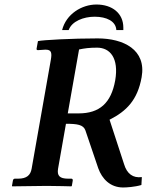

<svg xmlns="http://www.w3.org/2000/svg" viewBox="-20 -824 650 850"><path d="M255 -691H284C298 -730 350 -750 399 -750C452 -750 493 -730 495 -691H526V-702C526 -765 477 -804 407 -804C342 -804 273 -762 255 -691ZM607 -482C628.9 -604 527 -654 412 -654C300 -654 169 -647 148 -642L142 -609C141 -605 143 -602 148 -602L178 -604C180 -604.1 181 -604 184 -604C209 -604 209.9 -587 205 -559L120 -77C115 -49 99 -33 60 -33H46C41 -33 38 -30 37 -24L33 -1L34 1C34 1 153 -1 187 -1C225 -1 296 1 296 1L298 -1L302 -24C303 -30 300 -33 296 -33H282C244 -33 232 -46 237 -77L272 -276C322 -276 349 -272 358 -247L415 -79C432 -32 468 6 525 6C539 6 576 4 606 -5L608 -40C569 -35 542 -54 529 -98L465 -294C540 -332 588.9 -381 607 -482ZM490 -468C472 -368 421 -322 328 -322H280L330 -605C354 -610 375 -613 410 -613C467 -613 507 -567 490 -468Z"/></svg>

Font: Linux Libertine O
Style: Bold Italic
Weight: 700
Italic angle: -11.5°
Designer: Philipp H. Poll
Foundry: Philipp H. Poll
Version: Version 4.1.0